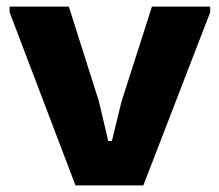

<svg xmlns="http://www.w3.org/2000/svg" viewBox="-20 -560 663 580"><path d="M9 -523V-540H188L279 -253L307 -134H318L347 -253L439 -540H615V-523L413 0H208Z"/></svg>

Font: Encode Sans Normal
Style: Bold
Weight: 700
Designer: Pablo Impallari, Andres Torresi
Foundry: Pablo Impallari, Andres Torresi
Version: Version 1.000; ttfautohint (v1.00) -l 8 -r 50 -G 200 -x 14 -